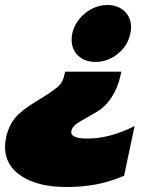

<svg xmlns="http://www.w3.org/2000/svg" viewBox="-60 -570 615 769"><path d="M227 -411Q227 -447 247.5 -479.5Q268 -512 301 -531Q334 -550 370 -550Q412 -550 438.5 -525Q465 -500 465 -461Q465 -450 462 -436Q452 -387 412 -354.5Q372 -322 322 -322Q280 -322 253.5 -346.5Q227 -371 227 -411ZM-40 18Q-40 6 -36 -18Q-25 -68 2 -99.5Q29 -131 87 -165Q143 -199 167.5 -219Q192 -239 197 -267L201 -283H426L422 -265Q412 -219 387.5 -181Q363 -143 326 -121L286 -98Q255 -81 242 -70.5Q229 -60 226 -46Q219 -15 291 -15Q379 -15 479 -65L437 134Q383 157 328 168Q273 179 205 179Q94 179 27 136Q-40 93 -40 18Z"/></svg>

Font: Prompt Black
Style: Italic
Weight: 900
Italic angle: -12°
Designer: Katatrad Team
Foundry: CadsonDemak
Version: Version 1.001